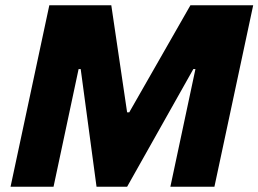

<svg xmlns="http://www.w3.org/2000/svg" viewBox="-20 -708 980 728"><path d="M20 0 167 -688H402L462 -282H470L702 -688H940L793 0H626L721 -446H713L462 0H346L286 -446H278L183 0Z"/></svg>

Font: Saira
Style: Bold Italic
Weight: 700
Italic angle: -12°
Designer: Hector Gatti with collaboration of the Omnibus-Type team
Foundry: Omnibus-Type
Version: Version 1.100; ttfautohint (v1.8.3)